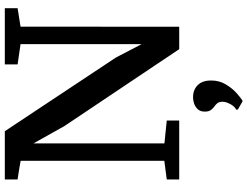

<svg xmlns="http://www.w3.org/2000/svg" viewBox="-138 -646 1053 818"><g transform="rotate(-90 389.0 -236.5)"><path d="M34 0V-53L113.5 -63.5V-675.5Q100.5 -678 87.2 -680.2Q74 -682.5 60.8 -684.5Q47.5 -686.5 34 -688.5V-743H239.5L553.5 -269.5L610.5 -160V-676L524 -688.5V-743H763.5V-688.5L685 -676L684.5 0H589L261.5 -489L187.5 -621V-63L285 -53V0ZM455.5 137Q455.5 171 438.8 198.8Q422 226.5 401.2 245Q380.5 263.5 368.5 270H367L332 250L331 243Q345 236.5 355 217.8Q365 199 365 185.5Q365 170 358.5 162.2Q352 154.5 344.5 149.5Q336.5 144 329.8 135Q323 126 323 109Q323 89.5 333.8 78.5Q344.5 67.5 358.2 63.2Q372 59 381.5 59H384Q416.5 59 436.2 79.2Q456 99.5 455.5 137Z"/></g></svg>

Font: Merriweather 20pt SemiBold
Style: Regular
Weight: 600
Version: Version 2.100